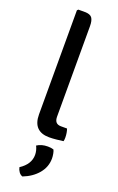

<svg xmlns="http://www.w3.org/2000/svg" viewBox="-188 -782 670 1093"><g transform="rotate(20 147.0 -235.0)"><path d="M254 -77.5Q258 -66.5 260.2 -53Q262.5 -39.5 262.5 -25.5Q262.5 -20 262 -14Q261.5 -8 260 -3Q243 -0.5 219.2 2Q195.5 4.5 175 4.5Q126.5 4.5 101.5 -21.2Q76.5 -47 76.5 -98.5V-729L83 -735.5H122Q154.5 -735.5 166 -719.8Q177.5 -704 177.5 -669.5V-121.5Q177.5 -99.5 187.2 -88.5Q197 -77.5 217 -77.5ZM222 61Q226.5 69.5 229.2 84.2Q232 99 232 112.5Q232 163.5 198.5 203.8Q165 244 108.5 266Q95.5 262 86.5 249.5Q77.5 237 74.5 222Q134.5 183 134.5 126Q134.5 113 131 99Q127.5 85 121.5 74Q148 56 187 56Q196.5 56 205.5 57.2Q214.5 58.5 222 61Z"/></g></svg>

Font: Signika Light
Style: Regular
Weight: 400
Version: Version 2.003;gftools[0.9.32]